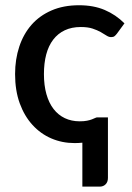

<svg xmlns="http://www.w3.org/2000/svg" viewBox="-20 -538 503 732"><path d="M294 6Q279 7.5 264.5 7.5Q217 7.5 175.8 -10.2Q134.5 -28 103.8 -61.8Q73 -95.5 55.2 -144.2Q37.5 -193 37.5 -255.5Q37.5 -312 53.5 -360.2Q69.5 -408.5 100.2 -443.5Q131 -478.5 176.5 -498.2Q222 -518 281.5 -518Q337 -518 379.2 -500Q421.5 -482 454.5 -449L426 -410Q421 -403.5 416.5 -400Q412 -396.5 403.5 -396.5Q395 -396.5 385.8 -402.5Q376.5 -408.5 363.8 -415.8Q351 -423 333 -429Q315 -435 288 -435Q253 -435 226.8 -422.5Q200.5 -410 182.8 -386.8Q165 -363.5 156.2 -330.2Q147.5 -297 147.5 -255.5Q147.5 -212.5 157 -179Q166.5 -145.5 184.2 -122.5Q202 -99.5 227.2 -87.5Q252.5 -75.5 284 -75.5Q300.5 -75.5 311.8 -77.8Q323 -80 330.5 -83Q338 -86 342.8 -88.2Q347.5 -90.5 350.5 -90.5H391.5V140.5Q391.5 155.5 382.8 164.5Q374 173.5 360.5 173.5H294Z"/></svg>

Font: Lato SemiBold
Style: Regular
Weight: 600
Designer: Lukasz Dziedzic with Adam Twardoch and Botio Nikoltchev
Foundry: tyPoland Lukasz Dziedzic
Version: Version 2.015; 2015-08-06; http://www.latofonts.com/